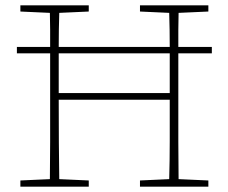

<svg xmlns="http://www.w3.org/2000/svg" viewBox="-20 -696 852 716"><path d="M199 -357V-349H613V-358Q613 -394 613 -428.5Q613 -463 613 -497H199Q199 -463 199 -428.5Q199 -394 199 -357ZM502 -653V-676H757V-653L646 -648Q645 -617 645 -585Q645 -553 645 -521H770V-497H645Q645 -466 645 -434Q645 -402 645 -370V-307Q645 -237 645 -167Q645 -97 646 -28L757 -23V0H502V-23L611 -28Q613 -97 613 -170Q613 -243 613 -324H199Q199 -234 199.5 -163.5Q200 -93 201 -28L311 -23V0H56V-23L166 -28Q167 -97 167 -167Q167 -237 167 -307V-370Q167 -402 167 -434Q167 -466 167 -497H43V-521H167Q167 -553 167 -585Q167 -617 166 -648L56 -653V-676H311V-653L201 -648Q200 -617 199.5 -585Q199 -553 199 -521H613Q613 -553 612.5 -585Q612 -617 611 -648Z"/></svg>

Font: Source Serif 4 SmText ExtraLight
Style: Regular
Weight: 200
Designer: Frank Grießhammer
Foundry: Adobe
Version: Version 4.005;hotconv 1.1.0;makeotfexe 2.6.0